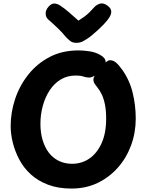

<svg xmlns="http://www.w3.org/2000/svg" viewBox="-20 -1076 850 1116"><path d="M562 -757Q577 -749 585.5 -738.5Q594 -728 594 -715Q594 -707 584.5 -692.5Q575 -678 560.5 -662Q546 -646 529 -635.5Q512 -625 497 -625Q479 -626 463.5 -631.5Q448 -637 420 -637Q371 -637 333 -614Q295 -591 269 -551.5Q243 -512 229 -461.5Q215 -411 215 -356Q215 -305 227.5 -262.5Q240 -220 263.5 -189Q287 -158 321.5 -141Q356 -124 399 -124Q455 -124 499.5 -154.5Q544 -185 570.5 -243.5Q597 -302 597 -386Q597 -434 590 -468.5Q583 -503 571.5 -527Q560 -551 546 -568Q539 -577 531 -588Q523 -599 523 -614Q523 -625 534 -643.5Q545 -662 561.5 -681Q578 -700 593.5 -713Q609 -726 618 -726Q635 -726 648 -717Q661 -708 671.5 -695Q682 -682 690 -671Q733 -611 751 -537.5Q769 -464 769 -387Q769 -305 742 -231.5Q715 -158 665 -101.5Q615 -45 547 -12.5Q479 20 395 20Q318 20 259 -2.5Q200 -25 159 -62.5Q118 -100 92.5 -148Q67 -196 54.5 -246.5Q42 -297 42 -343Q42 -423 68 -501Q94 -579 145 -643Q196 -707 269 -745Q342 -783 437 -783Q464 -783 499 -778Q534 -773 562 -757ZM527 -1033Q539 -1047 558.5 -1054Q578 -1061 601 -1046Q623 -1031 626 -1014.5Q629 -998 618 -979Q605 -957 583 -934.5Q561 -912 538.5 -892Q516 -872 499 -859Q479 -845 462 -836Q445 -827 424 -827Q402 -827 388.5 -837.5Q375 -848 363 -861Q343 -886 317.5 -910.5Q292 -935 259 -964Q246 -976 245.5 -997Q245 -1018 262 -1037Q280 -1057 297 -1055.5Q314 -1054 328 -1045Q353 -1029 383.5 -1002.5Q414 -976 436 -956Q452 -966 468 -977.5Q484 -989 498.5 -1003Q513 -1017 527 -1033Z"/></svg>

Font: Playpen Sans
Style: Bold
Weight: 700
Designer: Laura Meseguer, Veronika Burian, José Scaglione
Foundry: TypeTogether
Version: Version 1.001